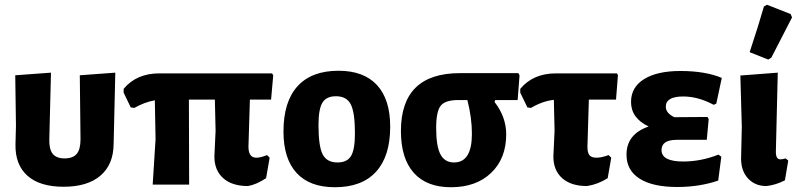

<svg xmlns="http://www.w3.org/2000/svg" viewBox="-20 -775 3352 806"><path d="M45 -170 47 -247 44 -459 194 -470 187 -190Q186 -148 201.5 -129Q217 -110 251 -110Q286 -110 302 -129Q318 -148 318 -190L315 -459L464 -470L457 -170Q456 -84 401.5 -37.5Q347 9 247 9Q147 9 95 -37.5Q43 -84 45 -170Z M621 0 633 -191 630 -354Q586 -346 544 -322L529 -324L499 -386V-402Q553 -467 649 -467H1122L1127 -459L1118 -357H1029L1023 -159Q1023 -113 1056 -113Q1074 -113 1101 -124L1112 -113L1097 -27Q1056 0 1021 6Q954 6 917 -27Q880 -60 880 -118L885 -226L882 -357H773L774 0Z M1401 -478Q1507 -478 1562.5 -418Q1618 -358 1618 -243Q1618 -119 1558.5 -54Q1499 11 1386 11Q1280 11 1225 -49Q1170 -109 1170 -223Q1170 -348 1229 -413Q1288 -478 1401 -478ZM1390 -371Q1350 -371 1333.5 -344Q1317 -317 1317 -250Q1317 -161 1334.5 -127Q1352 -93 1397 -93Q1437 -93 1453.5 -120Q1470 -147 1470 -215Q1470 -303 1452.5 -337Q1435 -371 1390 -371Z M1873 11Q1771 11 1717 -49.5Q1663 -110 1663 -225Q1663 -468 1911 -468H2156L2161 -459L2153 -355H2059L2056 -347Q2105 -284 2105 -211Q2105 -110 2042 -49.5Q1979 11 1873 11ZM1886 -93Q1961 -93 1961 -213Q1961 -281 1942 -355H1903Q1849 -355 1830 -331Q1811 -307 1811 -238Q1811 -161 1829 -127Q1847 -93 1886 -93Z M2444 6Q2377 6 2340 -27Q2303 -60 2303 -118L2308 -226L2305 -356Q2256 -350 2209 -322L2194 -324L2164 -386V-402Q2218 -467 2314 -467H2570L2574 -459L2566 -357H2452L2446 -159Q2446 -134 2454.5 -123.5Q2463 -113 2484 -113Q2505 -113 2535 -124L2546 -113L2531 -27Q2490 -1 2444 6Z M2823 10Q2720 10 2665 -25Q2610 -60 2610 -126Q2610 -212 2703 -244Q2629 -279 2629 -347Q2629 -409 2684 -443Q2739 -477 2836 -477Q2941 -477 3010 -448L2987 -340L2976 -335Q2911 -370 2848 -370Q2775 -370 2775 -327Q2775 -300 2811 -283L2950 -284L2955 -275L2947 -188H2821Q2757 -188 2757 -145Q2757 -97 2848 -97Q2923 -97 2996 -126L3008 -117L2995 -17Q2916 10 2823 10Z M3187 -748 3200 -755 3299 -716 3305 -702Q3288 -668 3218 -533L3205 -525L3127 -556Q3165 -671 3187 -748ZM3197 6Q3150 6 3120.5 -25.5Q3091 -57 3091 -109L3094 -243L3088 -458L3245 -470L3237 -137Q3237 -106 3256 -106Q3265 -106 3278 -110L3289 -101L3275 -18Q3236 2 3197 6Z"/></svg>

Font: Alegreya Sans SC ExtraBold
Style: Regular
Weight: 800
Designer: Juan Pablo del Peral
Foundry: Huerta Tipografica
Version: Version 2.007